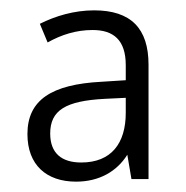

<svg xmlns="http://www.w3.org/2000/svg" viewBox="-20 -742 359 371"><path d="M162 -722C123 -722 87 -711 57 -696L72 -660C99 -675 127 -684 159 -684C199 -684 223 -665 223 -616V-587L176 -584C80 -579 33 -549 33 -483C33 -423 70 -391 127 -391C172 -391 206 -411 226 -443L234 -396H267V-617C267 -687 233 -722 162 -722ZM182 -551 223 -553V-524C223 -465 195 -428 137 -428C99 -428 77 -446 77 -484C77 -529 107 -547 182 -551Z"/></svg>

Font: Noto Sans Ethiopic SemiCondensed Light
Style: Regular
Weight: 300
Width: 4
Designer: Monotype Design Team
Foundry: Monotype Imaging Inc.
Version: Version 2.102